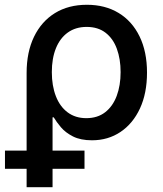

<svg xmlns="http://www.w3.org/2000/svg" viewBox="-40 -568 671 792"><path d="M69.8 204.1V-267.1Q69.8 -353 100.3 -416.3Q130.9 -479.5 186.5 -513.9Q242.2 -548.3 318.4 -548.3Q393.6 -548.3 449.2 -514.6Q504.9 -481 535.6 -418Q566.4 -355 566.4 -268.6Q566.4 -183.6 537.4 -120.8Q508.3 -58.1 457 -23.7Q405.8 10.7 339.4 10.7Q292.5 10.7 261.2 -5.1Q230 -21 211.4 -43Q192.9 -64.9 181.6 -84H176.8V204.1ZM315.9 -80.6Q362.3 -80.6 393.8 -105Q425.3 -129.4 441.4 -172.4Q457.5 -215.3 457.5 -270.5Q457.5 -324.2 442.1 -366.5Q426.8 -408.7 395.5 -432.9Q364.3 -457 317.4 -457Q272 -457 239.7 -433.8Q207.5 -410.6 190.7 -368.9Q173.8 -327.1 173.8 -270.5Q173.8 -214.4 190.4 -171.4Q207 -128.4 239 -104.5Q271 -80.6 315.9 -80.6ZM-19.5 128.4V53.2H308.6V128.4Z"/></svg>

Font: Inter 17pt Medium
Style: Regular
Weight: 500
Version: Version 4.001;git-66647c0bb